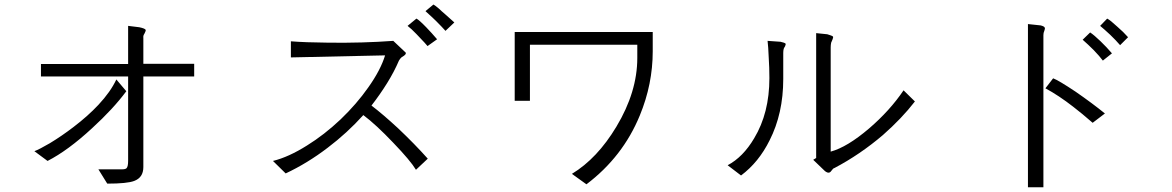

<svg xmlns="http://www.w3.org/2000/svg" viewBox="-20 -832 5040 826"><path d="M579.1 -714.8 531.2 -720.7V-556.6H156.2V-502.9H531.2V-140.6Q531.2 -115.2 524.4 -108.4Q519.5 -103.5 504.9 -103.5H403.3L441.4 -42Q527.3 -42 557.6 -53.7Q596.7 -68.4 596.7 -113.3V-502.9H815.4V-557.6H596.7V-668Q595.7 -673.8 597.7 -680.7Q599.6 -683.6 602.5 -689.5Q608.4 -700.2 606.4 -704.1Q602.5 -710 579.1 -714.8ZM523.4 -439.5 480.5 -490.2Q456.1 -437.5 403.3 -380.9Q358.4 -333 296.9 -286.1Q246.1 -247.1 194.3 -215.8Q149.4 -189.5 127.9 -181.6L184.6 -139.6Q272.5 -184.6 376 -280.3Q466.8 -363.3 523.4 -439.5Z M1231.4 -654.3V-585L1636.7 -593.8Q1617.2 -530.3 1564.5 -456.1Q1514.6 -384.8 1445.3 -318.4Q1375 -252 1300.8 -206.1Q1221.7 -156.2 1154.3 -139.6L1209 -85.9Q1302.7 -129.9 1389.6 -196.3Q1473.6 -259.8 1543 -336.9Q1597.7 -295.9 1671.9 -217.8Q1746.1 -140.6 1769.5 -101.6L1820.3 -149.4Q1763.7 -212.9 1692.4 -280.3Q1627 -340.8 1578.1 -377.9Q1615.2 -425.8 1645.5 -474.6Q1675.8 -523.4 1696.3 -571.3Q1701.2 -580.1 1708 -585.9Q1711.9 -588.9 1718.8 -592.8Q1723.6 -596.7 1724.6 -598.6Q1726.6 -601.6 1725.6 -605.5L1671.9 -656.2Q1540 -646.5 1392.6 -648.4Q1292 -649.4 1231.4 -654.3ZM1844.7 -812.5 1810.5 -784.2 1813.5 -781.2Q1842.8 -754.9 1857.4 -740.2Q1882.8 -714.8 1896.5 -699.2L1934.6 -735.4L1896.5 -769.5Q1877 -786.1 1868.2 -794.9Q1853.5 -807.6 1844.7 -812.5ZM1771.5 -752 1733.4 -720.7Q1750 -708 1771.5 -685.5Q1784.2 -672.9 1806.6 -648.4L1819.3 -633.8L1860.4 -663.1Q1837.9 -689.5 1813.5 -714.8Q1783.2 -746.1 1771.5 -752Z M2194.3 -694.3V-398.4H2259.8V-639.6H2721.7V-583Q2721.7 -436.5 2631.8 -287.1Q2549.8 -150.4 2440.4 -84L2502.9 -39.1Q2659.2 -157.2 2732.4 -335Q2788.1 -469.7 2788.1 -611.3V-694.3Z M3337.9 -652.3 3282.2 -656.2Q3285.2 -631.8 3287.1 -585Q3290 -541 3290 -496.1Q3290 -345.7 3224.6 -237.3Q3176.8 -156.2 3110.4 -121.1L3168 -77.1Q3244.1 -133.8 3291 -228.5Q3349.6 -343.8 3349.6 -492.2V-604.5Q3349.6 -614.3 3351.6 -622.1Q3353.5 -627 3357.4 -632.8Q3361.3 -641.6 3359.4 -644.5Q3355.5 -648.4 3337.9 -652.3ZM3539.1 -684.6 3491.2 -689.5V-152.3L3478.5 -144.5L3529.3 -95.7Q3541 -86.9 3547.9 -89.8Q3552.7 -90.8 3558.6 -99.6Q3561.5 -103.5 3563.5 -105.5Q3566.4 -108.4 3570.3 -109.4Q3679.7 -167 3778.3 -251Q3859.4 -322.3 3916 -395.5L3867.2 -443.4Q3808.6 -356.4 3718.8 -279.3Q3625 -199.2 3553.7 -179.7V-627.9Q3553.7 -638.7 3555.7 -648.4Q3557.6 -654.3 3561.5 -662.1Q3565.4 -670.9 3563.5 -674.8Q3559.6 -678.7 3539.1 -684.6Z M4457 -722.7 4402.3 -728.5V-26.4H4468.8V-680.7Q4468.8 -685.5 4469.7 -690.4Q4470.7 -693.4 4472.7 -699.2Q4476.6 -709 4474.6 -712.9Q4472.7 -718.8 4457 -722.7ZM4510.7 -495.1 4477.5 -452.1Q4535.2 -420.9 4596.7 -373Q4634.8 -343.8 4680.7 -303.7L4733.4 -343.8Q4680.7 -386.7 4607.4 -437.5Q4534.2 -486.3 4510.7 -495.1ZM4743.2 -752 4712.9 -720.7Q4728.5 -708 4755.9 -682.6Q4781.2 -658.2 4798.8 -637.7L4833 -671.9Q4813.5 -694.3 4786.1 -717.8Q4756.8 -745.1 4743.2 -752ZM4669.9 -692.4 4637.7 -661.1Q4661.1 -640.6 4685.5 -616.2Q4710.9 -589.8 4724.6 -571.3L4763.7 -602.5Q4740.2 -629.9 4714.8 -654.3Q4686.5 -681.6 4669.9 -692.4Z"/></svg>

Font: Dotum
Style: Regular
Weight: 400
Version: Version 2.21